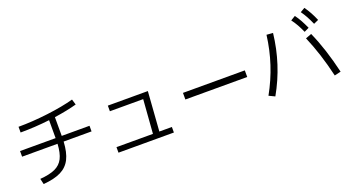

<svg xmlns="http://www.w3.org/2000/svg" viewBox="-58 -1459 3865 2131"><g transform="rotate(-20 1875.0 -394.0)"><path d="M477.1 -337.9H58.6V-404.3H478.5V-616.2Q303.7 -595.7 134.8 -595.7V-663.1Q298.3 -663.1 481.9 -685.5Q665.5 -708 795.9 -744.1L815.4 -678.7Q703.1 -647.5 550.8 -625.5V-404.3H878.9V-337.9H549.3Q542.5 -211.4 503.9 -135Q465.3 -58.6 387.2 -19.8Q309.1 19 179.7 29.3L164.1 -37.1Q277.8 -45.9 343 -76.2Q408.2 -106.4 439.7 -168.2Q471.2 -230 477.1 -337.9Z M1079.1 -79.1H1509.8L1540 -478.5H1146.5V-544.9H1619.1L1585.4 -79.1H1733.4V-13.7H1079.1Z M1978.5 -392.6H2709V-314.5H1978.5Z M3468.8 -494.1 3539.1 -520.5Q3588.9 -408.2 3628.4 -286.1Q3668 -164.1 3703.1 -15.6L3627.9 2Q3594.2 -141.6 3555.4 -262.2Q3516.6 -382.8 3468.8 -494.1ZM3070.3 -681.6 3145.5 -675.8Q3125 -495.6 3071.3 -328.9Q3017.6 -162.1 2928.7 -4.9L2859.4 -38.1Q2944.3 -190.9 2996.3 -349.9Q3048.3 -508.8 3070.3 -681.6ZM3382.8 -737.3 3437.5 -770.5Q3465.8 -731.9 3488.5 -690.7Q3511.2 -649.4 3536.1 -594.7L3479.5 -567.4Q3457 -618.7 3434.1 -659.2Q3411.1 -699.7 3382.8 -737.3ZM3513.7 -787.1 3567.4 -818.4Q3596.7 -776.9 3619.9 -734.6Q3643.1 -692.4 3665 -640.6L3608.4 -615.2Q3584.5 -669.9 3562.3 -710.2Q3540 -750.5 3513.7 -787.1Z"/></g></svg>

Font: Pretendard
Style: Regular
Weight: 400
Designer: Base glyphs from Inter by Rasmus Andersson; Hangeul glyphs from Noto Sans CJK(Source Han Sans) by Jang Soo-young and Kan
Foundry: Kil Hyung-jin
Version: Version 1.309